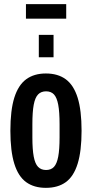

<svg xmlns="http://www.w3.org/2000/svg" viewBox="-20 -893 444 925"><path d="M201 12Q144 12 106 -15.5Q68 -43 49 -104Q30 -165 30 -263Q30 -362 49 -422.5Q68 -483 106 -511Q144 -539 201 -539Q259 -539 297 -511Q335 -483 354 -422.5Q373 -362 373 -263Q373 -165 354 -104Q335 -43 297 -15.5Q259 12 201 12ZM202 -74Q226 -74 240 -89Q254 -104 260.5 -138.5Q267 -173 267 -231V-295Q267 -354 260.5 -388.5Q254 -423 240 -438Q226 -453 202 -453Q178 -453 163.5 -438Q149 -423 142.5 -388.5Q136 -354 136 -295V-231Q136 -173 142.5 -138.5Q149 -104 163.5 -89Q178 -74 202 -74ZM167 -617V-725H238V-617ZM105 -803V-873H299V-803Z"/></svg>

Font: Archivo ExtraCondensed SemiBold
Style: Regular
Weight: 600
Width: 2
Designer: Hector Gatti
Foundry: Omnibus-Type
Version: Version 2.001